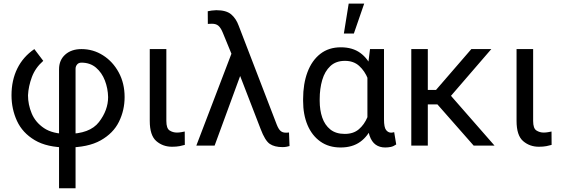

<svg xmlns="http://www.w3.org/2000/svg" viewBox="-20 -797 3077 1051"><path d="M303.2 233.4V-417.5Q303.2 -468.3 337.2 -498.3Q371.1 -528.3 425.8 -528.3Q490.2 -528.3 543.9 -494.1Q597.7 -460 629.9 -400.6Q662.1 -341.3 662.1 -265.6Q662.1 -193.4 631.1 -130.4Q600.1 -67.4 531 -28.6Q461.9 10.3 348.1 10.3Q237.3 10.3 170.2 -29.8Q103 -69.8 73 -135Q43 -200.2 43 -275.4Q43 -357.4 74.7 -421.9Q106.4 -486.3 168 -528.3L216.8 -463.9Q173.3 -425.8 154.5 -375.2Q135.7 -324.7 133.3 -275.4Q133.3 -224.6 153.6 -176Q173.8 -127.4 220.9 -95.7Q268.1 -64 348.1 -64Q471.7 -64 521.7 -128.9Q571.8 -193.8 571.8 -265.6Q570.8 -313 554.2 -356.2Q537.6 -399.4 505.4 -426.8Q473.1 -454.1 425.8 -454.1Q410.2 -454.1 401.9 -443.8Q393.6 -433.6 393.6 -420.9V233.4Z M799.8 -528.3H890.6V-134.8Q890.6 -94.2 908.4 -82.8Q926.3 -71.3 948.7 -71.3Q960 -71.3 972.4 -73.5Q984.9 -75.7 991.2 -77.1L991.7 -3.9Q981 -0.5 963.4 2.9Q945.8 6.3 921.9 6.3Q871.6 6.3 835.7 -24.7Q799.8 -55.7 799.8 -135.3Z M1299.3 -394 1154.8 0H1054.7L1260.3 -538.1L1323.7 -532.2ZM1164.1 -741.2Q1218.8 -741.2 1245.6 -718.3Q1272.5 -695.3 1286.6 -656.2L1495.1 -114.3Q1504.9 -89.8 1515.9 -80.3Q1526.9 -70.8 1543.9 -70.8Q1548.3 -70.8 1553.5 -71Q1558.6 -71.3 1562 -71.8L1564.9 2.4Q1559.6 4.4 1548.8 6.3Q1538.1 8.3 1527.3 8.3Q1482.4 8.3 1456.5 -9.5Q1430.7 -27.3 1406.7 -90.8L1257.3 -477.5L1199.7 -617.7Q1188.5 -645 1175.5 -656Q1162.6 -667 1140.6 -667Q1136.7 -667 1129.4 -666.7Q1122.1 -666.5 1117.7 -666L1117.2 -735.4Q1124.5 -737.3 1139.2 -739.3Q1153.8 -741.2 1164.1 -741.2Z M1639.2 -244.6V-254.9Q1639.2 -337.9 1663.1 -401.9Q1687 -465.8 1733.2 -502Q1779.3 -538.1 1845.7 -538.1Q1909.7 -538.1 1952.1 -507.3Q1994.6 -476.6 2018.6 -419.4Q2042.5 -362.3 2049.8 -283.7V-243.2Q2042.5 -165 2018.8 -108.4Q1995.1 -51.8 1952.1 -20.8Q1909.2 10.3 1844.7 10.3Q1779.3 10.3 1733.4 -22.5Q1687.5 -55.2 1663.3 -112.5Q1639.2 -169.9 1639.2 -244.6ZM1730 -254.9V-244.6Q1730 -194.3 1743.9 -153.6Q1757.8 -112.8 1788.1 -88.4Q1818.4 -64 1867.2 -64Q1914.6 -64 1944.3 -89.4Q1974.1 -114.7 1991.2 -155.5Q2008.3 -196.3 2019 -242.7V-274.9Q2011.2 -322.3 1993.9 -365.5Q1976.6 -408.7 1946 -436.3Q1915.5 -463.9 1868.2 -463.9Q1818.8 -463.9 1788.3 -435.3Q1757.8 -406.7 1743.9 -359.1Q1730 -311.5 1730 -254.9ZM2005.4 -528.3H2082V-144Q2082 -99.6 2093.5 -85.2Q2105 -70.8 2121.1 -70.8Q2126 -70.8 2130.1 -71.8Q2134.3 -72.8 2137.7 -73.7L2148.9 -6.3Q2133.8 4.4 2118.9 7.3Q2104 10.3 2088.9 10.3Q2058.1 10.3 2036.4 -5.1Q2014.6 -20.5 2002.9 -54.4Q1991.2 -88.4 1991.2 -144V-413.6ZM1862.3 -613.3 1888.7 -777.3H1973.6L1917 -613.3Z M2321.8 -528.3V0H2231.4V-528.3ZM2669.4 -528.3 2408.2 -225.6H2291.5L2277.8 -304.7H2366.7L2560.1 -528.3ZM2572.8 0 2362.3 -239.3 2420.4 -304.7 2687 0Z M2807.6 -528.3H2898.4V-134.8Q2898.4 -94.2 2916.3 -82.8Q2934.1 -71.3 2956.5 -71.3Q2967.8 -71.3 2980.2 -73.5Q2992.7 -75.7 2999 -77.1L2999.5 -3.9Q2988.8 -0.5 2971.2 2.9Q2953.6 6.3 2929.7 6.3Q2879.4 6.3 2843.5 -24.7Q2807.6 -55.7 2807.6 -135.3Z"/></svg>

Font: RobotoDEMO
Style: Regular
Weight: 400
Designer: Christian Robertson
Foundry: Google
Version: Version 2.136